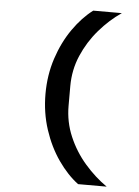

<svg xmlns="http://www.w3.org/2000/svg" viewBox="-60 -806 719 990"><g transform="rotate(5 300.0 -311.0)"><path d="M174 -311Q174 -409 202.5 -495.5Q231 -582 278.5 -650Q326 -718 382 -760H530Q468 -718 415 -656.5Q362 -595 330 -520.5Q298 -446 298 -362V-260Q298 -177 330 -102Q362 -27 415 34Q468 95 530 138H382Q326 96 278.5 28Q231 -40 202.5 -127Q174 -214 174 -311Z"/></g></svg>

Font: Lilex Nerd Font
Style: Bold
Weight: 700
Designer: Mike Abbink, Paul van der Laan, Pieter van Rosmalen, Mikhael Khrustik
Foundry: Mikhael Khrustik
Version: Version 2.400; ttfautohint (v1.8.4.7-5d5b);Nerd Fonts 3.3.0